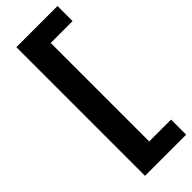

<svg xmlns="http://www.w3.org/2000/svg" viewBox="-283 -735 910 910"><g transform="rotate(-45 172.5 -280.0)"><path d="M68.8 151.4H344.7V50.3H198.2V-609.9H344.7V-710.9H68.8Z"/></g></svg>

Font: Roboto Flex
Style: wght 600 wdth 140 opsz 13.0 GRAD 0.00 slnt 0.00 XTRA 468 XOPQ 96 YOPQ 79 YTLC 514 YTUC 712 YTAS 750 YTDE -203.00 YTFI 738
Weight: 600
Width: 8
Designer: Berlow after Robertson
Foundry: Google
Version: Version 3.100